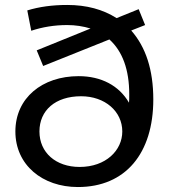

<svg xmlns="http://www.w3.org/2000/svg" viewBox="-20 -746 680 774"><path d="M294 8C487 8 598 -129 598 -345C598 -464 568 -556 509 -623L565 -645L539 -709L450 -673C395 -708 329 -726 251 -726C192 -726 139 -719 90 -704L106 -622C151 -637 199 -645 251 -645C284 -645 316 -640 345 -631L128 -543L154 -480L421 -587C474 -539 501 -465 501 -366C501 -351 501 -340 500 -332C460 -401 388 -439 297 -439C150 -439 42 -351 42 -216C42 -81 151 8 294 8ZM139 -216C139 -301 203 -358 307 -358C403 -358 473 -297 473 -216C473 -140 407 -73 301 -73C205 -73 139 -131 139 -216Z"/></svg>

Font: Malon Grotesk Med
Style: Regular
Weight: 500
Designer: Julieta Ulanovsky
Foundry: Julieta Ulanovsky
Version: Version 7.200